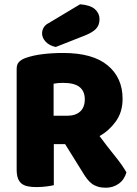

<svg xmlns="http://www.w3.org/2000/svg" viewBox="-20 -871 642 899"><path d="M232 -196V-4Q221 -1 197.5 2Q174 5 151 5Q128 5 110.5 1.5Q93 -2 81.5 -11Q70 -20 64 -36Q58 -52 58 -78V-549Q58 -570 69.5 -581.5Q81 -593 101 -600Q135 -612 180 -617.5Q225 -623 276 -623Q414 -623 484 -565Q554 -507 554 -408Q554 -346 522 -302Q490 -258 446 -234Q482 -185 517 -142Q552 -99 572 -64Q562 -29 535.5 -10.5Q509 8 476 8Q454 8 438 3Q422 -2 410 -11Q398 -20 388 -33Q378 -46 369 -61L285 -196ZM295 -329Q333 -329 355 -348.5Q377 -368 377 -406Q377 -444 352.5 -463.5Q328 -483 275 -483Q260 -483 251 -482Q242 -481 231 -479V-329ZM355 -851Q404 -847 425 -827.5Q446 -808 446 -782Q446 -753 429.5 -736Q413 -719 378 -705L241 -651Q212 -657 194.5 -675Q177 -693 177 -715Q177 -729 184.5 -742Q192 -755 208 -763Z"/></svg>

Font: Baloo Bhai
Style: Regular
Weight: 400
Designer: Supriya Tembe, Noopur Datye and Ek Type
Foundry: Ek Type
Version: Version 1.100;PS 1.000;hotconv 1.0.88;makeotf.lib2.5.647800;